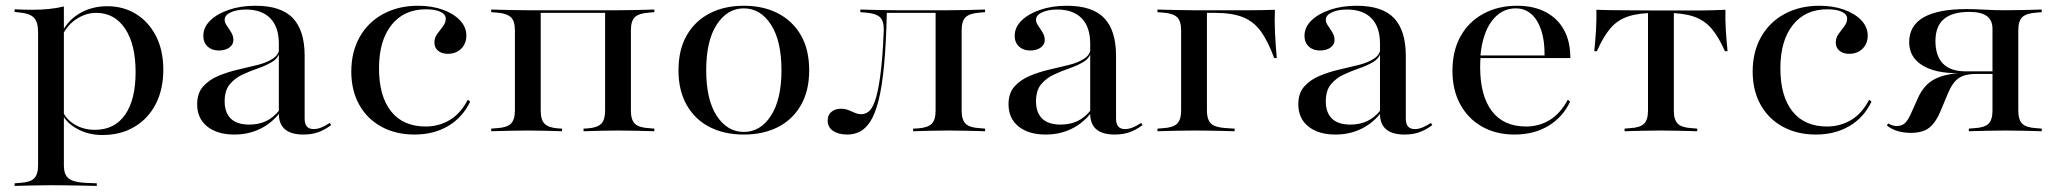

<svg xmlns="http://www.w3.org/2000/svg" viewBox="-20 -447 7007 654"><path d="M153.2 183.9Q121 183.9 92.3 184.7Q63.7 185.5 29.8 186.3V177.4L48.4 175.8Q82.3 174.2 96 160.9Q109.7 147.6 109.7 116.1V-207.3H197.6V116.1Q197.6 137.1 204.4 149.6Q211.3 162.1 227 168.1Q242.7 174.2 270.2 175.8L309.7 177.4V186.3Q280.6 185.5 255.2 185.1Q229.8 184.7 205.2 184.3Q180.6 183.9 153.2 183.9ZM345.2 -425.8Q401.6 -425.8 444.8 -398.4Q487.9 -371 512.1 -322.6Q536.3 -274.2 536.3 -209.7Q536.3 -142.7 510.5 -92.7Q484.7 -42.7 437.9 -14.9Q391.1 12.9 329 12.9Q279.8 12.9 241.5 -8.9Q203.2 -30.6 191.1 -61.3L192.7 -70.2Q204 -41.1 234.3 -23Q264.5 -4.8 303.2 -4.8Q370.2 -4.8 406 -56Q441.9 -107.3 441.9 -201.6Q441.9 -296 406 -349.6Q370.2 -403.2 307.3 -403.2Q271 -403.2 237.5 -380.2Q204 -357.3 187.1 -314.5L184.7 -323.4Q204.8 -372.6 247.6 -399.2Q290.3 -425.8 345.2 -425.8ZM109.7 -207.3V-337.1Q109.7 -371.8 95.6 -386.7Q81.5 -401.6 43.5 -404.8L29.8 -406.5V-415.3Q50 -414.5 62.5 -414.1Q75 -413.7 88.7 -413.7Q120.2 -413.7 147.6 -416.5Q175 -419.4 197.6 -425V-415.3V-207.3Z M929.8 -207.3V-298.4Q929.8 -354.8 900.8 -384.7Q871.8 -414.5 817.7 -414.5Q786.3 -414.5 765.7 -404.8Q745.2 -395.2 745.2 -379.8Q745.2 -370.2 752.8 -359.3Q760.5 -348.4 767.7 -336.3Q775 -324.2 775 -310.5Q775 -295.2 761.3 -285.1Q747.6 -275 725 -275Q701.6 -275 687.1 -288.7Q672.6 -302.4 672.6 -325Q672.6 -354 696 -377Q719.4 -400 759.7 -413.7Q800 -427.4 850 -427.4Q937.9 -427.4 977.8 -385.1Q1017.7 -342.7 1017.7 -257.3V-207.3ZM778.2 11.3Q720.2 11.3 685.9 -16.1Q651.6 -43.5 651.6 -91.9Q651.6 -129.8 671.8 -152.4Q691.9 -175 723.4 -188.3Q754.8 -201.6 789.9 -209.7Q825 -217.7 857.3 -225.8Q889.5 -233.9 910.1 -247.6Q930.6 -261.3 931.5 -283.9L932.3 -268.5Q926.6 -247.6 906 -235.5Q885.5 -223.4 858.5 -214.1Q831.5 -204.8 805.6 -192.7Q779.8 -180.6 762.5 -159.7Q745.2 -138.7 745.2 -101.6Q745.2 -63.7 766.1 -43.1Q787.1 -22.6 829 -22.6Q861.3 -22.6 886.7 -34.7Q912.1 -46.8 933.1 -73.4V-62.9Q904.8 -26.6 865.3 -7.7Q825.8 11.3 778.2 11.3ZM1017.7 -43.5Q1017.7 -25 1025.4 -16.1Q1033.1 -7.3 1048.4 -7.3Q1060.5 -7.3 1073.8 -12.5Q1087.1 -17.7 1103.2 -28.2L1108.1 -21Q1085.5 -4 1063.3 3.6Q1041.1 11.3 1013.7 11.3Q971.8 11.3 950.8 -6.5Q929.8 -24.2 929.8 -59.7V-207.3H1017.7Z M1391.9 11.3Q1328.2 11.3 1279.4 -15.3Q1230.6 -41.9 1203.6 -90.3Q1176.6 -138.7 1176.6 -203.2Q1176.6 -270.2 1205.2 -321Q1233.9 -371.8 1285.5 -399.6Q1337.1 -427.4 1404 -427.4Q1450.8 -427.4 1487.9 -414.1Q1525 -400.8 1546.8 -377.8Q1568.5 -354.8 1568.5 -325.8Q1568.5 -298.4 1550.8 -281Q1533.1 -263.7 1505.6 -263.7Q1484.7 -263.7 1472.2 -274.2Q1459.7 -284.7 1459.7 -302.4Q1459.7 -318.5 1469.4 -331.5Q1479 -344.4 1488.7 -357.3Q1498.4 -370.2 1498.4 -383.1Q1498.4 -398.4 1480.2 -406.9Q1462.1 -415.3 1430.6 -415.3Q1355.6 -415.3 1313.3 -361.7Q1271 -308.1 1271 -214.5Q1271 -119.4 1312.1 -67.7Q1353.2 -16.1 1429.8 -16.1Q1475 -16.1 1512.1 -38.3Q1549.2 -60.5 1573.4 -107.3L1581.5 -100.8Q1555.6 -46.8 1506.5 -17.7Q1457.3 11.3 1391.9 11.3Z M2084.7 -2.4Q2054.8 -2.4 2027.8 -1.6Q2000.8 -0.8 1967.7 0V-8.9L1982.3 -9.7Q2014.5 -12.1 2027.8 -25.4Q2041.1 -38.7 2041.1 -70.2V-412.1H2084.7Q2117.7 -412.1 2146.4 -412.9Q2175 -413.7 2208.9 -414.5V-405.6L2190.3 -404Q2156.5 -401.6 2142.7 -388.7Q2129 -375.8 2129 -343.5V-70.2Q2129 -38.7 2142.7 -25.4Q2156.5 -12.1 2190.3 -10.5L2208.9 -8.9V0Q2175 -0.8 2146.4 -1.6Q2117.7 -2.4 2084.7 -2.4ZM1777.4 -2.4Q1745.2 -2.4 1716.5 -1.6Q1687.9 -0.8 1653.2 0V-8.9L1672.6 -10.5Q1705.6 -12.1 1719.8 -25.4Q1733.9 -38.7 1733.9 -70.2V-343.5Q1733.9 -375.8 1719.8 -388.7Q1705.6 -401.6 1672.6 -404L1653.2 -405.6V-414.5Q1687.9 -413.7 1716.5 -412.9Q1745.2 -412.1 1777.4 -412.1H1821.8V-70.2Q1821.8 -38.7 1835.1 -25.4Q1848.4 -12.1 1880.6 -9.7L1894.4 -8.9V0Q1862.1 -0.8 1835.1 -1.6Q1808.1 -2.4 1777.4 -2.4ZM1802.4 -403.2V-412.1H2062.1V-403.2Z M2513.7 11.3Q2447.6 11.3 2397.6 -14.1Q2347.6 -39.5 2319.4 -88.7Q2291.1 -137.9 2291.1 -207.3Q2291.1 -278.2 2319.4 -327Q2347.6 -375.8 2397.6 -401.6Q2447.6 -427.4 2513.7 -427.4Q2579.8 -427.4 2629.8 -401.6Q2679.8 -375.8 2708.1 -327Q2736.3 -278.2 2736.3 -207.3Q2736.3 -137.9 2708.1 -88.7Q2679.8 -39.5 2629.8 -14.1Q2579.8 11.3 2513.7 11.3ZM2513.7 2.4Q2570.2 2.4 2606 -52.8Q2641.9 -108.1 2641.9 -207.3Q2641.9 -308.1 2606 -363.3Q2570.2 -418.5 2513.7 -418.5Q2457.3 -418.5 2421.4 -363.3Q2385.5 -308.1 2385.5 -208.1Q2385.5 -107.3 2421.4 -52.4Q2457.3 2.4 2513.7 2.4Z M3211.3 -2.4Q3179.8 -2.4 3152 -1.6Q3124.2 -0.8 3090.3 0V-8.9L3107.3 -9.7Q3140.3 -12.1 3153.6 -25.4Q3166.9 -38.7 3166.9 -70.2V-207.3H3255.6V-70.2Q3255.6 -38.7 3269.4 -25.4Q3283.1 -12.1 3316.9 -10.5L3335.5 -8.9V0Q3301.6 -0.8 3272.6 -1.6Q3243.5 -2.4 3211.3 -2.4ZM2866.1 11.3Q2836.3 11.3 2817.7 -1.2Q2799.2 -13.7 2799.2 -36.3Q2799.2 -55.6 2812.1 -66.1Q2825 -76.6 2844.4 -76.6Q2858.1 -76.6 2869.4 -72.2Q2880.6 -67.7 2891.5 -62.9Q2902.4 -58.1 2914.5 -58.1Q2926.6 -58.1 2938.3 -66.5Q2950 -75 2960.1 -102.4Q2970.2 -129.8 2978.2 -187.5Q2986.3 -245.2 2990.3 -343.5Q2991.1 -375.8 2977 -388.7Q2962.9 -401.6 2929 -404L2910.5 -405.6V-414.5Q2944.4 -413.7 2973.4 -412.9Q3002.4 -412.1 3034.7 -412.1H3036.3H3211.3Q3243.5 -412.1 3272.6 -412.9Q3301.6 -413.7 3335.5 -414.5V-405.6L3316.9 -404Q3283.1 -401.6 3269.4 -388.7Q3255.6 -375.8 3255.6 -343.5V-207.3H3166.9V-405.6L3170.2 -403.2H2997.6L3000.8 -404.8Q2998.4 -299.2 2991.5 -226.2Q2984.7 -153.2 2973 -106.5Q2961.3 -59.7 2945.2 -34.3Q2929 -8.9 2909.3 1.2Q2889.5 11.3 2866.1 11.3Z M3693.5 -207.3V-298.4Q3693.5 -354.8 3664.5 -384.7Q3635.5 -414.5 3581.5 -414.5Q3550 -414.5 3529.4 -404.8Q3508.9 -395.2 3508.9 -379.8Q3508.9 -370.2 3516.5 -359.3Q3524.2 -348.4 3531.5 -336.3Q3538.7 -324.2 3538.7 -310.5Q3538.7 -295.2 3525 -285.1Q3511.3 -275 3488.7 -275Q3465.3 -275 3450.8 -288.7Q3436.3 -302.4 3436.3 -325Q3436.3 -354 3459.7 -377Q3483.1 -400 3523.4 -413.7Q3563.7 -427.4 3613.7 -427.4Q3701.6 -427.4 3741.5 -385.1Q3781.5 -342.7 3781.5 -257.3V-207.3ZM3541.9 11.3Q3483.9 11.3 3449.6 -16.1Q3415.3 -43.5 3415.3 -91.9Q3415.3 -129.8 3435.5 -152.4Q3455.6 -175 3487.1 -188.3Q3518.5 -201.6 3553.6 -209.7Q3588.7 -217.7 3621 -225.8Q3653.2 -233.9 3673.8 -247.6Q3694.4 -261.3 3695.2 -283.9L3696 -268.5Q3690.3 -247.6 3669.8 -235.5Q3649.2 -223.4 3622.2 -214.1Q3595.2 -204.8 3569.4 -192.7Q3543.5 -180.6 3526.2 -159.7Q3508.9 -138.7 3508.9 -101.6Q3508.9 -63.7 3529.8 -43.1Q3550.8 -22.6 3592.7 -22.6Q3625 -22.6 3650.4 -34.7Q3675.8 -46.8 3696.8 -73.4V-62.9Q3668.5 -26.6 3629 -7.7Q3589.5 11.3 3541.9 11.3ZM3781.5 -43.5Q3781.5 -25 3789.1 -16.1Q3796.8 -7.3 3812.1 -7.3Q3824.2 -7.3 3837.5 -12.5Q3850.8 -17.7 3866.9 -28.2L3871.8 -21Q3849.2 -4 3827 3.6Q3804.8 11.3 3777.4 11.3Q3735.5 11.3 3714.5 -6.5Q3693.5 -24.2 3693.5 -59.7V-207.3H3781.5Z M4003.2 -207.3V-343.5Q4003.2 -375.8 3989.1 -388.7Q3975 -401.6 3941.9 -404L3922.6 -405.6V-414.5Q3957.3 -413.7 3985.9 -412.9Q4014.5 -412.1 4046.8 -412.1H4047.6L4091.1 -406.5V-207.3ZM4047.6 -403.2V-412.1H4117.7H4233.9Q4255.6 -412.1 4277.8 -412.5Q4300 -412.9 4322.6 -413.7Q4321 -375.8 4323 -335.1Q4325 -294.4 4329 -249.2H4320.2Q4299.2 -306.5 4275 -339.9Q4250.8 -373.4 4214.1 -388.3Q4177.4 -403.2 4117.7 -403.2ZM4046.8 -2.4Q4014.5 -2.4 3985.9 -1.6Q3957.3 -0.8 3922.6 0V-8.9L3941.9 -10.5Q3975 -12.1 3989.1 -25.4Q4003.2 -38.7 4003.2 -70.2V-207.3H4091.1V-70.2Q4091.1 -49.2 4097.6 -36.3Q4104 -23.4 4118.5 -17.7Q4133.1 -12.1 4158.1 -10.5L4185.5 -8.9V0Q4159.7 -0.8 4137.5 -1.2Q4115.3 -1.6 4093.1 -2Q4071 -2.4 4046.8 -2.4Z M4680.6 -207.3V-298.4Q4680.6 -354.8 4651.6 -384.7Q4622.6 -414.5 4568.5 -414.5Q4537.1 -414.5 4516.5 -404.8Q4496 -395.2 4496 -379.8Q4496 -370.2 4503.6 -359.3Q4511.3 -348.4 4518.5 -336.3Q4525.8 -324.2 4525.8 -310.5Q4525.8 -295.2 4512.1 -285.1Q4498.4 -275 4475.8 -275Q4452.4 -275 4437.9 -288.7Q4423.4 -302.4 4423.4 -325Q4423.4 -354 4446.8 -377Q4470.2 -400 4510.5 -413.7Q4550.8 -427.4 4600.8 -427.4Q4688.7 -427.4 4728.6 -385.1Q4768.5 -342.7 4768.5 -257.3V-207.3ZM4529 11.3Q4471 11.3 4436.7 -16.1Q4402.4 -43.5 4402.4 -91.9Q4402.4 -129.8 4422.6 -152.4Q4442.7 -175 4474.2 -188.3Q4505.6 -201.6 4540.7 -209.7Q4575.8 -217.7 4608.1 -225.8Q4640.3 -233.9 4660.9 -247.6Q4681.5 -261.3 4682.3 -283.9L4683.1 -268.5Q4677.4 -247.6 4656.9 -235.5Q4636.3 -223.4 4609.3 -214.1Q4582.3 -204.8 4556.5 -192.7Q4530.6 -180.6 4513.3 -159.7Q4496 -138.7 4496 -101.6Q4496 -63.7 4516.9 -43.1Q4537.9 -22.6 4579.8 -22.6Q4612.1 -22.6 4637.5 -34.7Q4662.9 -46.8 4683.9 -73.4V-62.9Q4655.6 -26.6 4616.1 -7.7Q4576.6 11.3 4529 11.3ZM4768.5 -43.5Q4768.5 -25 4776.2 -16.1Q4783.9 -7.3 4799.2 -7.3Q4811.3 -7.3 4824.6 -12.5Q4837.9 -17.7 4854 -28.2L4858.9 -21Q4836.3 -4 4814.1 3.6Q4791.9 11.3 4764.5 11.3Q4722.6 11.3 4701.6 -6.5Q4680.6 -24.2 4680.6 -59.7V-207.3H4768.5Z M5138.7 11.3Q5075.8 11.3 5028.2 -15.7Q4980.6 -42.7 4954 -91.5Q4927.4 -140.3 4927.4 -205.6Q4927.4 -274.2 4955.2 -323.8Q4983.1 -373.4 5033.1 -400.4Q5083.1 -427.4 5147.6 -427.4Q5204 -427.4 5244.8 -406Q5285.5 -384.7 5307.3 -345.2Q5329 -305.6 5329 -249.2H4986.3L4985.5 -258.1H5241.1Q5241.9 -306.5 5230.2 -342.7Q5218.5 -379 5196.4 -398.8Q5174.2 -418.5 5142.7 -418.5Q5094.4 -418.5 5062.1 -376.2Q5029.8 -333.9 5022.6 -256.5L5023.4 -254.8Q5022.6 -246.8 5022.2 -237.9Q5021.8 -229 5021.8 -218.5Q5021.8 -121 5061.7 -68.5Q5101.6 -16.1 5178.2 -16.1Q5222.6 -16.1 5258.9 -38.3Q5295.2 -60.5 5320.2 -107.3L5328.2 -100.8Q5303.2 -47.6 5254 -18.1Q5204.8 11.3 5138.7 11.3Z M5637.1 -2.4Q5604.8 -2.4 5576.2 -1.6Q5547.6 -0.8 5513.7 0V-8.9L5532.3 -10.5Q5566.1 -12.1 5579.8 -25.4Q5593.5 -38.7 5593.5 -70.2V-207.3H5681.5V-70.2Q5681.5 -38.7 5695.2 -25.4Q5708.9 -12.1 5742.7 -10.5L5761.3 -8.9V0Q5727.4 -0.8 5698.8 -1.6Q5670.2 -2.4 5637.1 -2.4ZM5621.8 -403.2Q5562.9 -403.2 5526.2 -391.1Q5489.5 -379 5465.3 -350.4Q5441.1 -321.8 5419.4 -272.6H5410.5Q5414.5 -311.3 5416.5 -346.4Q5418.5 -381.5 5417.7 -413.7Q5439.5 -412.9 5461.7 -412.5Q5483.9 -412.1 5505.6 -412.1L5621.8 -411.3H5653.2H5769.4Q5791.1 -411.3 5813.3 -412.1Q5835.5 -412.9 5857.3 -413.7Q5856.5 -380.6 5858.5 -346Q5860.5 -311.3 5864.5 -272.6H5855.6Q5833.9 -321.8 5809.7 -350Q5785.5 -378.2 5748.8 -390.7Q5712.1 -403.2 5653.2 -403.2ZM5593.5 -207.3V-406.5H5681.5V-207.3Z M6165.3 11.3Q6101.6 11.3 6052.8 -15.3Q6004 -41.9 5977 -90.3Q5950 -138.7 5950 -203.2Q5950 -270.2 5978.6 -321Q6007.3 -371.8 6058.9 -399.6Q6110.5 -427.4 6177.4 -427.4Q6224.2 -427.4 6261.3 -414.1Q6298.4 -400.8 6320.2 -377.8Q6341.9 -354.8 6341.9 -325.8Q6341.9 -298.4 6324.2 -281Q6306.5 -263.7 6279 -263.7Q6258.1 -263.7 6245.6 -274.2Q6233.1 -284.7 6233.1 -302.4Q6233.1 -318.5 6242.7 -331.5Q6252.4 -344.4 6262.1 -357.3Q6271.8 -370.2 6271.8 -383.1Q6271.8 -398.4 6253.6 -406.9Q6235.5 -415.3 6204 -415.3Q6129 -415.3 6086.7 -361.7Q6044.4 -308.1 6044.4 -214.5Q6044.4 -119.4 6085.5 -67.7Q6126.6 -16.1 6203.2 -16.1Q6248.4 -16.1 6285.5 -38.3Q6322.6 -60.5 6346.8 -107.3L6354.8 -100.8Q6329 -46.8 6279.8 -17.7Q6230.6 11.3 6165.3 11.3Z M6810.5 -2.4Q6778.2 -2.4 6749.6 -1.6Q6721 -0.8 6686.3 0V-8.9L6705.6 -10.5Q6739.5 -12.1 6753.2 -25.4Q6766.9 -38.7 6766.9 -70.2V-349.2Q6766.9 -378.2 6747.6 -392.3Q6728.2 -406.5 6687.9 -406.5Q6629.8 -406.5 6601.2 -381.9Q6572.6 -357.3 6572.6 -307.3Q6572.6 -256.5 6598.4 -230.2Q6624.2 -204 6675 -204H6791.1V-197.6H6648.4Q6570.2 -197.6 6526.6 -225.4Q6483.1 -253.2 6483.1 -303.2Q6483.1 -359.7 6532.3 -387.9Q6581.5 -416.1 6679 -416.1Q6705.6 -416.1 6739.5 -414.1Q6773.4 -412.1 6810.5 -412.1Q6843.5 -412.1 6872.2 -412.9Q6900.8 -413.7 6934.7 -414.5V-405.6L6916.1 -404Q6882.3 -401.6 6868.5 -388.7Q6854.8 -375.8 6854.8 -343.5V-70.2Q6854.8 -38.7 6868.5 -25.4Q6882.3 -12.1 6916.1 -10.5L6934.7 -8.9V0Q6900.8 -0.8 6872.2 -1.6Q6843.5 -2.4 6810.5 -2.4ZM6488.7 5.6Q6465.3 5.6 6444.4 -0.4Q6423.4 -6.5 6407.3 -19.4L6411.3 -26.6Q6426.6 -17.7 6441.1 -17.7Q6458.1 -17.7 6469 -27.8Q6479.8 -37.9 6491.9 -66.1L6512.9 -112.9Q6522.6 -134.7 6536.7 -151.2Q6550.8 -167.7 6571.4 -178.2Q6591.9 -188.7 6621.4 -194Q6650.8 -199.2 6691.9 -199.2H6783.1V-195.2H6711.3Q6683.9 -195.2 6665.3 -187.9Q6646.8 -180.6 6634.3 -163.7Q6621.8 -146.8 6610.5 -117.7L6592.7 -75Q6575.8 -32.3 6553.2 -13.3Q6530.6 5.6 6488.7 5.6Z"/></svg>

Font: Playfair 144pt SemiExpanded Medium
Style: Regular
Weight: 500
Width: 6
Designer: Claus Eggers Sørensen
Foundry: Claus Eggers Sørensen
Version: Version 2.203